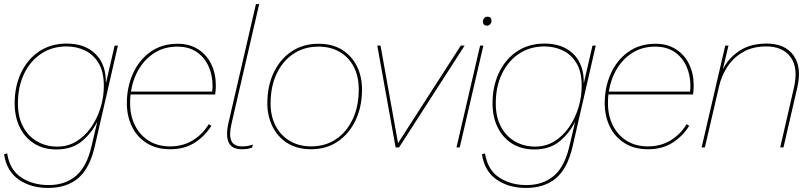

<svg xmlns="http://www.w3.org/2000/svg" viewBox="-38 -724 3987 943"><path d="M198 199Q113 199 54 158Q-5 117 -18 34L-3 29Q10 111 67 148Q124 185 201 185Q282 185 335.5 139.5Q389 94 412 -8L440 -127Q412 -70 363.5 -30Q315 10 239 10Q175 10 129 -19.5Q83 -49 58.5 -100Q34 -151 34 -217Q34 -299 65 -365.5Q96 -432 153.5 -471Q211 -510 290 -510Q380 -510 432 -458Q484 -406 482 -314L525 -500H541L427 -3Q402 104 345.5 151.5Q289 199 198 199ZM243 -4Q296 -4 338 -30Q380 -56 410 -99.5Q440 -143 456 -195.5Q472 -248 472 -302Q472 -372 446 -414.5Q420 -457 378.5 -476.5Q337 -496 289 -496Q218 -496 164 -460Q110 -424 80 -361Q50 -298 50 -216Q50 -149 75.5 -101.5Q101 -54 145 -29Q189 -4 243 -4Z M798 9Q730 9 682 -21.5Q634 -52 609.5 -103.5Q585 -155 585 -217Q585 -295 614.5 -361.5Q644 -428 700 -468.5Q756 -509 835 -509Q893 -509 935 -482Q977 -455 999.5 -409Q1022 -363 1022 -305Q1022 -283 1019 -260H603Q601 -239 601 -217Q601 -156 625 -108Q649 -60 693 -32.5Q737 -5 798 -5Q861 -5 910 -35.5Q959 -66 987 -114L1000 -106Q970 -57 919.5 -24Q869 9 798 9ZM833 -495Q771 -495 723.5 -466Q676 -437 645.5 -387Q615 -337 605 -274H1004Q1005 -281 1005.5 -288Q1006 -295 1006 -302Q1006 -355 986 -399Q966 -443 927.5 -469Q889 -495 833 -495Z M1149 9Q1055 9 1084 -120L1219 -704H1235L1099 -116Q1086 -61 1098 -33Q1110 -5 1151 -5Q1169 -5 1181 -7.5Q1193 -10 1204 -14L1201 0Q1185 9 1149 9Z M1490 9Q1421 9 1373 -21.5Q1325 -52 1300 -103.5Q1275 -155 1275 -216Q1275 -302 1306.5 -368Q1338 -434 1394.5 -471.5Q1451 -509 1526 -509Q1596 -509 1643.5 -478.5Q1691 -448 1715.5 -397.5Q1740 -347 1740 -285Q1740 -200 1708.5 -133.5Q1677 -67 1621 -29Q1565 9 1490 9ZM1490 -5Q1560 -5 1612.5 -40.5Q1665 -76 1694.5 -139Q1724 -202 1724 -285Q1724 -349 1699.5 -396Q1675 -443 1630.5 -469Q1586 -495 1526 -495Q1456 -495 1403 -459.5Q1350 -424 1320.5 -361.5Q1291 -299 1291 -216Q1291 -153 1316 -105.5Q1341 -58 1386 -31.5Q1431 -5 1490 -5Z M2225 -500H2244L1922 0H1905L1815 -500H1831L1917 -21Z M2336 -500 2220 0H2204L2320 -500ZM2354 -598Q2334 -598 2334 -618Q2334 -628 2340 -635Q2346 -642 2356 -642Q2376 -642 2376 -622Q2376 -612 2369.5 -605Q2363 -598 2354 -598Z M2545 199Q2460 199 2401 158Q2342 117 2329 34L2344 29Q2357 111 2414 148Q2471 185 2548 185Q2629 185 2682.5 139.5Q2736 94 2759 -8L2787 -127Q2759 -70 2710.5 -30Q2662 10 2586 10Q2522 10 2476 -19.5Q2430 -49 2405.5 -100Q2381 -151 2381 -217Q2381 -299 2412 -365.5Q2443 -432 2500.5 -471Q2558 -510 2637 -510Q2727 -510 2779 -458Q2831 -406 2829 -314L2872 -500H2888L2774 -3Q2749 104 2692.5 151.5Q2636 199 2545 199ZM2590 -4Q2643 -4 2685 -30Q2727 -56 2757 -99.5Q2787 -143 2803 -195.5Q2819 -248 2819 -302Q2819 -372 2793 -414.5Q2767 -457 2725.5 -476.5Q2684 -496 2636 -496Q2565 -496 2511 -460Q2457 -424 2427 -361Q2397 -298 2397 -216Q2397 -149 2422.5 -101.5Q2448 -54 2492 -29Q2536 -4 2590 -4Z M3145 9Q3077 9 3029 -21.5Q2981 -52 2956.5 -103.5Q2932 -155 2932 -217Q2932 -295 2961.5 -361.5Q2991 -428 3047 -468.5Q3103 -509 3182 -509Q3240 -509 3282 -482Q3324 -455 3346.5 -409Q3369 -363 3369 -305Q3369 -283 3366 -260H2950Q2948 -239 2948 -217Q2948 -156 2972 -108Q2996 -60 3040 -32.5Q3084 -5 3145 -5Q3208 -5 3257 -35.5Q3306 -66 3334 -114L3347 -106Q3317 -57 3266.5 -24Q3216 9 3145 9ZM3180 -495Q3118 -495 3070.5 -466Q3023 -437 2992.5 -387Q2962 -337 2952 -274H3351Q3352 -281 3352.5 -288Q3353 -295 3353 -302Q3353 -355 3333 -399Q3313 -443 3274.5 -469Q3236 -495 3180 -495Z M3408 0 3524 -500H3540L3512 -383Q3539 -438 3593 -474Q3647 -510 3727 -510Q3817 -510 3859 -452.5Q3901 -395 3878 -294L3810 0H3794L3861 -292Q3884 -391 3845 -443.5Q3806 -496 3726 -496Q3660 -496 3612.5 -469Q3565 -442 3535.5 -397.5Q3506 -353 3494 -301L3424 0Z"/></svg>

Font: Prodigy Sans Thin
Style: Italic
Weight: 100
Italic angle: -13°
Designer: Wei Huang
Foundry: Wei Huang
Version: Version 1.003; ttfautohint (v1.8.3)